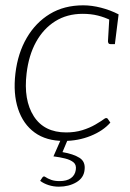

<svg xmlns="http://www.w3.org/2000/svg" viewBox="-20 -524 489 722"><path d="M220 6Q154 6 110.5 -25.5Q67 -57 48 -114.5Q29 -172 38 -248Q47 -324 80.5 -381.5Q114 -439 167.5 -471.5Q221 -504 293 -504Q325 -504 360 -495Q395 -486 426 -470L423 -446L398 -447Q374 -459 348 -465.5Q322 -472 291 -472Q232 -472 187.5 -444Q143 -416 115.5 -366Q88 -316 80 -248Q68 -148 107 -87Q146 -26 229 -26Q262 -26 289.5 -34.5Q317 -43 338.5 -55.5Q360 -68 375 -79Q383 -82 386 -76L395 -63Q368 -32 321 -13Q274 6 220 6ZM391 -455 423 -446 412 -358H396Q390 -358 388 -361.5Q386 -365 386 -369ZM201 178Q181 178 162.5 172Q144 166 131 156L139 144Q143 138 148 140Q160 148 173 152.5Q186 157 204 157Q231 157 246.5 146Q262 135 265 115Q268 96 256.5 86.5Q245 77 225 72Q205 67 181 64L210 -2H236L215 48Q256 55 279 69.5Q302 84 298 115Q295 145 267 161.5Q239 178 201 178Z"/></svg>

Font: Aleo ExtraLight
Style: Italic
Weight: 250
Italic angle: -7°
Designer: Alessio Laiso
Foundry: Alessio Laiso
Version: Version 2.001;gftools[0.9.29]